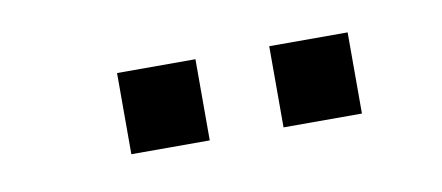

<svg xmlns="http://www.w3.org/2000/svg" viewBox="-28 -787 472 205"><g transform="rotate(-10 208.5 -684.0)"><path d="M188 -640V-728H103V-640ZM353 -640V-728H268V-640Z"/></g></svg>

Font: Plus Jakarta Sans Light
Style: Regular
Weight: 300
Designer: Gumpita Rahayu
Foundry: Tokotype
Version: Version 2.071;gftools[0.9.30]